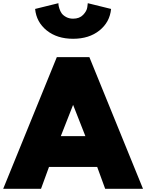

<svg xmlns="http://www.w3.org/2000/svg" viewBox="-54 -1183 916 1203"><path d="M302 -825H506L842 0H605L555 -137H253L203 0H-34ZM327 -330H481L404 -526ZM496 -1163 642 -1127Q634 -1044 569 -992Q504 -940 404 -940Q304 -940 239 -992Q174 -1044 166 -1127L312 -1163Q312 -1159 312.5 -1152.5Q313 -1146 318 -1129.5Q323 -1113 332 -1100Q341 -1087 360 -1076.5Q379 -1066 404 -1066Q444 -1066 467 -1090Q490 -1114 493 -1138Z"/></svg>

Font: Spartan MB
Style: Regular
Weight: 900
Designer: Matt Bailey
Foundry: Matt Bailey
Version: Version 001.001